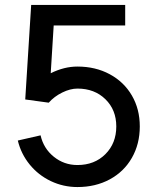

<svg xmlns="http://www.w3.org/2000/svg" viewBox="-20 -744 637 776"><path d="M82 -342 106 -724H486V-641H197L185 -448Q239 -475 293 -475Q366 -475 423.5 -444Q481 -413 513 -358Q545 -303 545 -233Q545 -162 513 -106Q481 -50 423.5 -19Q366 12 293 12Q236 12 185.5 -12Q135 -36 100 -79Q65 -122 52 -176L144 -197Q156 -144 197.5 -110.5Q239 -77 293 -77Q362 -77 406 -121Q450 -165 450 -233Q450 -300 406 -343Q362 -386 293 -386Q264 -386 231.5 -370Q199 -354 177 -329Z"/></svg>

Font: SUITE SemiBold
Style: Regular
Weight: 600
Designer: Sun
Foundry: Sun
Version: Version 2.040